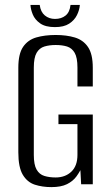

<svg xmlns="http://www.w3.org/2000/svg" viewBox="-20 -739 442 770"><path d="M186 11.4Q150 11.4 119.8 1.7Q89.6 -8 71.5 -38Q53.5 -68 53.5 -128.2V-467.3Q53.5 -523 72.6 -551Q91.8 -579.1 125.6 -588.9Q159.4 -598.7 203.1 -598.7Q246.9 -598.7 280.4 -588.6Q313.9 -578.4 333 -550.3Q352.1 -522.3 352.1 -467.3V-392.2H290.6V-468Q290.6 -507.8 279.5 -527.1Q268.3 -546.4 248.8 -552.5Q229.4 -558.5 203.1 -558.5Q177.9 -558.5 158 -552.5Q138 -546.4 126.8 -527.1Q115.6 -507.8 115.6 -468V-117.8Q115.6 -78.3 126.8 -58.9Q138 -39.4 158 -33.4Q177.9 -27.3 203.1 -27.3Q241.6 -27.3 266.1 -50.5Q290.6 -73.8 290.6 -117.8V-241.2H214.4V-279.7H352.1V0H305.4L302.4 -56.5Q298.8 -50.1 294.6 -43.3Q290.3 -36.6 286.7 -31.6Q272.6 -12.3 248.6 -0.4Q224.5 11.4 186 11.4ZM200.3 -630.3Q162.2 -630.3 141.1 -645.2Q119.9 -660.2 111.4 -681Q102.9 -701.9 102.2 -719.1H139.3Q142.9 -691.1 159.8 -677.1Q176.7 -663.1 200.6 -663.1Q226.1 -663.1 242.9 -676.6Q259.7 -690.1 262.8 -719.1H300.2Q298.8 -699 288.6 -678.4Q278.5 -657.9 257.4 -644.1Q236.3 -630.3 200.3 -630.3Z"/></svg>

Font: Alumni Sans SC Thin
Style: Regular
Weight: 100
Designer: Robert E. Leuschke
Foundry: Robert E. Leuschke
Version: Version 1.018